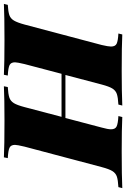

<svg xmlns="http://www.w3.org/2000/svg" viewBox="101 -797 648 986"><g transform="rotate(90 425.0 -304.0)"><path d="M898 -608 893 -588Q856 -586 838.5 -580Q821 -574 810.5 -557Q800 -540 790 -502L685 -106Q676 -68 676 -57Q676 -36 690.5 -29Q705 -22 744 -20L740 0Q680 -3 552 -3Q437 -3 375 0L379 -20Q415 -22 433 -28Q451 -34 461.5 -51Q472 -68 482 -106L532 -296H311L261 -106Q252 -68 252 -57Q252 -36 266.5 -29Q281 -22 320 -20L316 0Q255 -3 139 -3Q13 -3 -48 0L-43 -20Q-8 -22 9.5 -28Q27 -34 37.5 -51.5Q48 -69 58 -106L163 -502Q171 -536 171 -550Q171 -572 156.5 -579Q142 -586 104 -588L109 -608Q167 -605 296 -605Q403 -605 474 -608L469 -588Q432 -586 414.5 -580Q397 -574 386.5 -557Q376 -540 366 -502L317 -316H538L587 -502Q596 -534 596 -550Q596 -572 581 -579Q566 -586 528 -588L533 -608Q593 -605 709 -605Q836 -605 898 -608Z"/></g></svg>

Font: Playfair Display SC Black
Style: Italic
Weight: 900
Italic angle: -14°
Designer: Claus Eggers Sørensen
Foundry: Claus Eggers Sørensen
Version: Version 1.200; ttfautohint (v1.6)